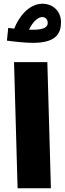

<svg xmlns="http://www.w3.org/2000/svg" viewBox="-20 -1006 346 1026"><path d="M155 -777C279 -777 306 -826 306 -888C306 -945 264 -986 207 -986C133 -986 79 -913 56 -853C43 -855 32 -856 24 -857L17 -789C42 -785 114 -777 155 -777ZM205 -915C221 -915 235 -904 235 -883C235 -864 220 -847 155 -847C149 -847 142 -847 135 -847C156 -894 187 -915 205 -915ZM74 0H252L233 -674H55Z"/></svg>

Font: Noto Sans Arabic UI XCn Bk
Style: Regular
Weight: 900
Width: 2
Designer: Monotype Design Team, Nadine Chahine and Nizar Qandah
Foundry: Monotype Imaging Inc.
Version: Version 2.010